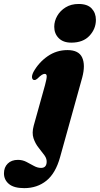

<svg xmlns="http://www.w3.org/2000/svg" viewBox="-140 -711 504 968"><path d="M219.5 -496Q178.5 -496 156 -518.8Q133.5 -541.5 133.5 -576Q133.5 -604.5 148.5 -630.8Q163.5 -657 191 -674Q218.5 -691 256.5 -691Q301 -691 322.2 -668.2Q343.5 -645.5 343.5 -611Q343.5 -565.5 311.2 -530.8Q279 -496 219.5 -496ZM274.5 -320 163 81Q140.5 162.5 94 200Q47.5 237.5 -18 237.5Q-70 237.5 -95 216.5Q-120 195.5 -120 163Q-120 132.5 -101 113.8Q-82 95 -49.5 95Q-26.5 95 -6.8 105.2Q13 115.5 31 125.5Q49 135.5 67 135.5Q92 135.5 95 110Q97.5 90.5 84.2 72.2Q71 54 54.5 33.5Q38 13 29 -13.8Q20 -40.5 30 -77.5L87 -282Q95.5 -313.5 95.5 -326Q95.5 -338.5 85.5 -338.5Q79 -338.5 70.8 -333.5Q62.5 -328.5 48.5 -314.5Q44 -311 40.8 -309.2Q37.5 -307.5 33 -307.5Q24.5 -307.5 21.8 -318Q19 -328.5 28.5 -348Q55.5 -396.5 100.2 -427.5Q145 -458.5 200 -458.5Q257 -458.5 274.2 -421Q291.5 -383.5 274.5 -320Z"/></svg>

Font: Fraunces 144pt Soft Black
Style: Italic
Weight: 900
Italic angle: -16°
Version: Version 1.000;[b76b70a41]